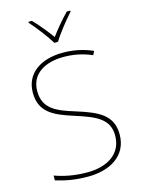

<svg xmlns="http://www.w3.org/2000/svg" viewBox="-139 -1027 822 1116"><g transform="rotate(-15 271.5 -469.5)"><path d="M260 -792H282C306 -833 361 -902 398 -943V-949H377C340 -912 299 -862 271 -824C243 -862 204 -912 167 -949H146V-943C183 -902 236 -833 260 -792ZM489 -180C489 -298 404 -335 277 -375C174 -407 91 -437 91 -546C91 -653 183 -699 289 -699C342 -699 398 -691 460 -664L471 -687C412 -713 354 -724 291 -724C165 -724 64 -664 64 -544C64 -425 147 -389 263 -352C386 -313 462 -280 462 -181C462 -65 365 -15 252 -15C171 -15 109 -29 56 -48V-19C104 -5 158 10 250 10C380 10 489 -51 489 -180Z"/></g></svg>

Font: Noto Sans Lao Thin
Style: Regular
Weight: 100
Designer: Monotype Design Team
Foundry: Monotype Imaging Inc.
Version: Version 2.003